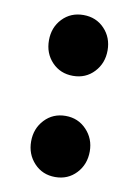

<svg xmlns="http://www.w3.org/2000/svg" viewBox="-71 -621 494 684"><g transform="rotate(10 175.5 -279.0)"><path d="M176 14Q130 14 100 -18Q70 -50 70 -96.5Q70 -143 100 -175Q130 -207 176 -207Q221 -207 251.5 -175Q282 -143 282 -97Q282 -50 252 -18Q222 14 176 14ZM176 -352Q130 -352 100 -383.5Q70 -415 70 -462Q70 -509 100 -540.5Q130 -572 176 -572Q222 -572 252 -540.5Q282 -509 282 -462.5Q282 -416 252 -384Q222 -352 176 -352Z"/></g></svg>

Font: GenSekiGothic TW H
Style: Regular
Weight: 900
Version: Version 1.501;PS 1;hotconv 16.6.51;makeotf.lib2.5.65220